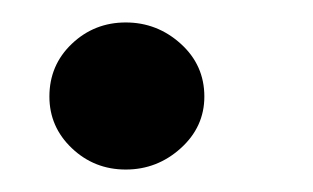

<svg xmlns="http://www.w3.org/2000/svg" viewBox="-20 -141 279 171"><path d="M92 10Q64 10 44 -9Q24 -28 24 -55Q24 -83 44 -102Q64 -121 92 -121Q120 -121 141 -102Q162 -83 162 -55Q162 -28 141 -9Q120 10 92 10Z"/></svg>

Font: Alumni Sans Thin ExtraBold
Style: Italic
Weight: 800
Italic angle: -8°
Version: Version 1.016